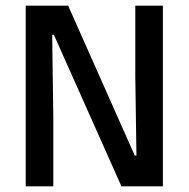

<svg xmlns="http://www.w3.org/2000/svg" viewBox="-20 -659 667 679"><path d="M221 -639 456.5 -109H462.5L458.5 -385V-639H556V0H409.5L170.5 -536H164.5L168.5 -248.5V0H71V-639Z"/></svg>

Font: Anek Tamil Medium
Style: Regular
Weight: 500
Designer: Aadarsh Rajan (Tamil), Yesha Goshar (Latin)
Foundry: Ek Type
Version: Version 1.003